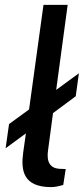

<svg xmlns="http://www.w3.org/2000/svg" viewBox="-20 -762 343 786"><path d="M197 -299 290 -368 303 -462 210 -394 257 -742H158L99 -314L17 -254L3 -155L86 -216L75 -138C65 -65 74 4 190 4C204 4 223 0 239 -5L249 -70L222 -71C186 -74 169 -98 177 -149Z"/></svg>

Font: United Sans Medium
Style: Italic
Weight: 500
Italic angle: -8°
Designer: Pablo Impallari, Rodrigo Fuenzalida (Modified by Dan O. Williams)
Version: Version 1.000;PS 001.000;hotconv 1.0.88;makeotf.lib2.5.64775